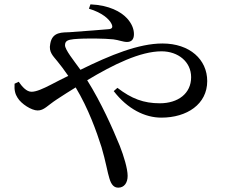

<svg xmlns="http://www.w3.org/2000/svg" viewBox="-20 -805 1040 883"><path d="M389 -765C449 -747 482 -718 493 -695C500 -680 496 -673 482 -671C454 -668 378 -663 301 -657C269 -655 220 -661 211 -603C203 -565 225 -547 244 -523C258 -506 274 -485 294 -456C267 -443 240 -429 213 -415C178 -397 147 -383 125 -383C102 -383 82 -406 66 -429L47 -420C45 -390 50 -372 61 -355C78 -327 125 -297 153 -297C183 -297 197 -319 243 -349C270 -367 299 -385 328 -403C387 -305 424 -200 447 -128C466 -64 475 -9 483 15C492 46 505 58 524 58C551 58 567 36 567 4C567 -30 549 -88 531 -134C497 -217 446 -332 381 -436C501 -508 625 -569 723 -569C799 -569 859 -521 859 -450C859 -375 799 -330 715 -330C641 -330 585 -351 520 -401L503 -386C567 -303 647 -264 722 -264C840 -264 933 -326 933 -432C933 -531 853 -605 727 -605C618 -605 488 -552 350 -484C319 -527 279 -576 279 -597C279 -617 292 -622 320 -625C377 -630 463 -628 501 -624C526 -621 546 -612 564 -612C584 -612 596 -623 596 -648C596 -673 585 -698 564 -721C536 -751 483 -781 396 -785Z"/></svg>

Font: Noto Serif SC Medium
Style: Regular
Weight: 500
Designer: Ryoko NISHIZUKA 西塚涼子 (kana & ideographs); Frank Grießhammer (Latin, Greek & Cyrillic); Wenlong ZHANG 张文龙 (bopomofo); San
Foundry: Adobe Systems Incorporated
Version: Version 1.001;PS 1.001;hotconv 16.6.54;makeotf.lib2.5.65590